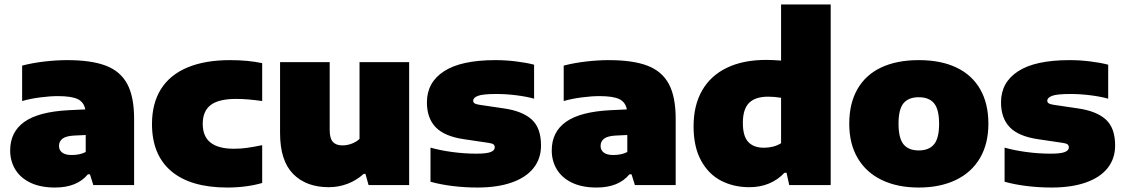

<svg xmlns="http://www.w3.org/2000/svg" viewBox="-20 -828 5032 859"><path d="M580 -296V0H397.5L382.5 -48H373Q324.5 11 226 11Q162 11 117 -10.2Q72 -31.5 48.8 -69.2Q25.5 -107 25.5 -155Q25.5 -237.5 89 -282.8Q152.5 -328 287.5 -335L361.5 -338.5Q355.5 -371 327.8 -384.5Q300 -398 239 -398Q203.5 -398 159.5 -392.2Q115.5 -386.5 79 -376V-534.5Q125 -546.5 179 -552.8Q233 -559 280 -559Q389 -559 454 -534Q519 -509 549.5 -452Q580 -395 580 -296ZM363.5 -148V-224L311 -221.5Q275.5 -219.5 259.8 -207.8Q244 -196 244 -175Q244 -156 258.5 -145.2Q273 -134.5 300.5 -134.5Q338.5 -134.5 363.5 -148Z M660 -273Q660 -365.5 700.2 -429.5Q740.5 -493.5 818.8 -526.2Q897 -559 1009.5 -559Q1089.5 -559 1153 -545.5V-376Q1086.5 -385.5 1037 -385.5Q958 -385.5 922.5 -358Q887 -330.5 887 -274Q887 -217.5 922 -190Q957 -162.5 1026.5 -162.5Q1055 -162.5 1083 -166.2Q1111 -170 1153 -178.5V-9.5Q1121.5 0 1081.2 5.5Q1041 11 997.5 11Q833 11 746.5 -62Q660 -135 660 -273Z M1233 -232.5V-550H1455V-247Q1455 -209 1469.2 -193.2Q1483.5 -177.5 1512 -177.5Q1533.5 -177.5 1554.2 -185.5Q1575 -193.5 1588.5 -206.5V-550H1810.5V0H1629L1615 -50H1607Q1575 -21 1535 -5.8Q1495 9.5 1451 9.5Q1350 9.5 1291.5 -49.8Q1233 -109 1233 -232.5Z M1906 -15V-167.5Q1950 -155 2004.2 -147.8Q2058.5 -140.5 2112 -140.5Q2157 -140.5 2175.2 -147.8Q2193.5 -155 2193.5 -168.5Q2193.5 -177.5 2187.8 -182Q2182 -186.5 2165 -189L2057 -205Q1969.5 -217.5 1929.8 -258.2Q1890 -299 1890 -370Q1890 -459.5 1966.5 -509.2Q2043 -559 2197 -559Q2242.5 -559 2289.2 -553.2Q2336 -547.5 2369.5 -538.5V-386.5Q2335.5 -396 2289.8 -401.8Q2244 -407.5 2201 -407.5Q2140 -407.5 2118.5 -399.2Q2097 -391 2097 -377.5Q2097 -370 2103.2 -365.8Q2109.5 -361.5 2126 -359L2234.5 -343Q2317.5 -331 2359 -293.2Q2400.5 -255.5 2400.5 -177Q2400.5 -118.5 2367 -76.2Q2333.5 -34 2269.5 -11.5Q2205.5 11 2116 11Q2059 11 2004.5 4.2Q1950 -2.5 1906 -15Z M3003 -296V0H2820.5L2805.5 -48H2796Q2747.5 11 2649 11Q2585 11 2540 -10.2Q2495 -31.5 2471.8 -69.2Q2448.5 -107 2448.5 -155Q2448.5 -237.5 2512 -282.8Q2575.5 -328 2710.5 -335L2784.5 -338.5Q2778.5 -371 2750.8 -384.5Q2723 -398 2662 -398Q2626.5 -398 2582.5 -392.2Q2538.5 -386.5 2502 -376V-534.5Q2548 -546.5 2602 -552.8Q2656 -559 2703 -559Q2812 -559 2877 -534Q2942 -509 2972.5 -452Q3003 -395 3003 -296ZM2786.5 -148V-224L2734 -221.5Q2698.5 -219.5 2682.8 -207.8Q2667 -196 2667 -175Q2667 -156 2681.5 -145.2Q2696 -134.5 2723.5 -134.5Q2761.5 -134.5 2786.5 -148Z M3083 -263Q3083 -356.5 3121.2 -423.2Q3159.5 -490 3232.5 -525Q3305.5 -560 3408.5 -560Q3435.5 -560 3474.5 -557V-808H3696.5V0H3511L3499 -55H3489.5Q3461.5 -24.5 3421.8 -7.5Q3382 9.5 3332.5 9.5Q3262.5 9.5 3206.2 -19.5Q3150 -48.5 3116.5 -109.8Q3083 -171 3083 -263ZM3474.5 -187.5V-390.5Q3443.5 -395.5 3417 -395.5Q3359 -395.5 3331.2 -367.5Q3303.5 -339.5 3303.5 -278.5Q3303.5 -218.5 3327.8 -192.8Q3352 -167 3398 -167Q3419 -167 3439.2 -172.2Q3459.5 -177.5 3474.5 -187.5Z M3779.5 -274Q3779.5 -365 3816 -429Q3852.5 -493 3922.2 -526Q3992 -559 4090.5 -559Q4189.5 -559 4259.2 -525.8Q4329 -492.5 4365.5 -428.5Q4402 -364.5 4402 -274.5Q4402 -184.5 4364 -120.2Q4326 -56 4255.8 -22.5Q4185.5 11 4090.5 11Q3995.5 11 3925.5 -22.5Q3855.5 -56 3817.5 -120.2Q3779.5 -184.5 3779.5 -274ZM4181.5 -274Q4181.5 -338.5 4159 -365.8Q4136.5 -393 4090.5 -393Q4044.5 -393 4022.2 -366Q4000 -339 4000 -274.5Q4000 -210 4022.2 -182.5Q4044.5 -155 4090.5 -155Q4136.5 -155 4159 -182.5Q4181.5 -210 4181.5 -274Z M4474.5 -15V-167.5Q4518.5 -155 4572.8 -147.8Q4627 -140.5 4680.5 -140.5Q4725.5 -140.5 4743.8 -147.8Q4762 -155 4762 -168.5Q4762 -177.5 4756.2 -182Q4750.5 -186.5 4733.5 -189L4625.5 -205Q4538 -217.5 4498.2 -258.2Q4458.5 -299 4458.5 -370Q4458.5 -459.5 4535 -509.2Q4611.5 -559 4765.5 -559Q4811 -559 4857.8 -553.2Q4904.5 -547.5 4938 -538.5V-386.5Q4904 -396 4858.2 -401.8Q4812.5 -407.5 4769.5 -407.5Q4708.5 -407.5 4687 -399.2Q4665.5 -391 4665.5 -377.5Q4665.5 -370 4671.8 -365.8Q4678 -361.5 4694.5 -359L4803 -343Q4886 -331 4927.5 -293.2Q4969 -255.5 4969 -177Q4969 -118.5 4935.5 -76.2Q4902 -34 4838 -11.5Q4774 11 4684.5 11Q4627.5 11 4573 4.2Q4518.5 -2.5 4474.5 -15Z"/></svg>

Font: Encode Sans Semi Expanded Black
Style: Regular
Weight: 900
Width: 6
Designer: Multiple Designers
Foundry: Impallari Type
Version: Version 2.000